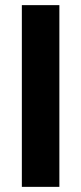

<svg xmlns="http://www.w3.org/2000/svg" viewBox="-20 -727 316 747"><path d="M211 0H65V-707H211Z"/></svg>

Font: Hind Vadodara
Style: Bold
Weight: 700
Designer: Hitesh Malaviya
Foundry: Indian Type Foundry
Version: Version 0.702;PS 1.0;hotconv 1.0.81;makeotf.lib2.5.63406